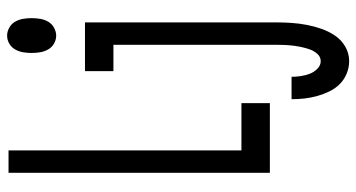

<svg xmlns="http://www.w3.org/2000/svg" viewBox="-251 -528 1002 540"><g transform="rotate(-90 250.0 -258.0)"><path d="M34 0V-735H97V-80H230V0ZM420 -601Q408 -601 397.5 -607Q387 -613 381 -623.5Q375 -634 373 -646Q371 -658 371 -670Q371 -682 373 -694Q375 -706 381 -716.5Q387 -727 397.5 -733Q408 -739 420 -739Q431 -739 442 -733Q453 -727 459 -716.5Q465 -706 467 -694Q469 -682 469 -670Q469 -658 467 -646Q465 -634 459 -623.5Q453 -613 442 -607Q431 -601 420 -601ZM348 223Q330 223 313 216Q296 209 283.5 196.5Q271 184 263 167.5Q255 151 250 133Q245 115 243 97.5Q241 80 241 61H304Q304 74 306 87Q308 100 312.5 112Q317 124 326.5 133.5Q336 143 348 143Q360 143 368.5 133.5Q377 124 381 112.5Q385 101 387.5 89.5Q390 78 391.5 66Q393 54 393.5 42Q394 30 394 19V-440H320V-520H457V19Q457 40 455.5 61.5Q454 83 450 104Q446 125 439 145Q432 165 420 183Q408 201 389 212Q370 223 348 223Z"/></g></svg>

Font: Iosevka Medium
Style: Regular
Weight: 500
Monospace: yes
Designer: Belleve Invis
Foundry: Belleve Invis
Version: Version 32.5.0; ttfautohint (v1.8.4)